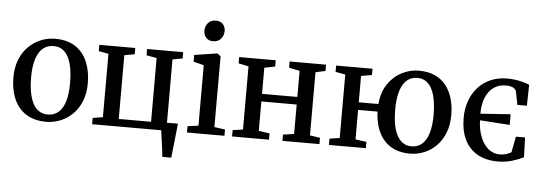

<svg xmlns="http://www.w3.org/2000/svg" viewBox="-57 -952 3699 1308"><g transform="rotate(5 1793.0 -298.0)"><path d="M30 -271Q30 -341 51.8 -394.5Q73.5 -448 110.8 -484.2Q148 -520.5 194.5 -539.2Q241 -558 290.5 -558Q376 -558 430.8 -521Q485.5 -484 512 -420.2Q538.5 -356.5 538.5 -276Q538.5 -205.5 516.8 -152Q495 -98.5 457.8 -62.2Q420.5 -26 374 -7.5Q327.5 11 277.5 11Q214 11 167.2 -10.2Q120.5 -31.5 90 -69.5Q59.5 -107.5 44.8 -159Q30 -210.5 30 -271ZM285 -39.5Q327.5 -39.5 357.2 -64.5Q387 -89.5 402.5 -140Q418 -190.5 418 -266.5Q418 -317.5 411 -361.2Q404 -405 388.2 -438Q372.5 -471 347.2 -489.2Q322 -507.5 285 -507.5Q242 -507.5 212 -482.5Q182 -457.5 166 -407.2Q150 -357 150 -280.5Q150 -229 157.5 -185.2Q165 -141.5 181 -108.5Q197 -75.5 222.8 -57.5Q248.5 -39.5 285 -39.5Z M1087.5 180Q1086 159.5 1083 135.5Q1080 111.5 1076.5 86.8Q1073 62 1069.8 39.5Q1066.5 17 1064.5 0H592V-43L661 -54V-487.5L593.5 -500V-543H839.5V-500L769.5 -487.5V-51.5H990.5V-487.5L920.5 -500V-543H1167V-500L1099 -487.5V-54.5H1174Q1172 -35 1169.5 -11.2Q1167 12.5 1164.2 38.2Q1161.5 64 1158.8 89.2Q1156 114.5 1153.5 138Q1151 161.5 1148.5 180Z M1240.5 0V-43L1314.5 -53.5V-466.5L1243.5 -485V-530.5L1395 -554H1401.5L1423.5 -537V-53L1497 -43V0ZM1362.5 -635Q1332 -635 1315.2 -654.2Q1298.5 -673.5 1298.5 -701Q1298.5 -731.5 1317 -754Q1335.5 -776.5 1370.5 -776.5H1371.5Q1402.5 -776.5 1419.2 -757.8Q1436 -739 1436 -711.5Q1436 -681 1417.2 -658Q1398.5 -635 1363.5 -635Z M1549 0V-43L1619 -53.5V-485.5L1550 -500V-543H1800V-500L1727 -485.5V-307H1968.5V-485.5L1895 -500V-543H2144V-500L2077 -485.5V-53.5L2146.5 -43V0H1893.5V-43L1968.5 -53.5V-255H1727V-53.5L1801.5 -43V0Z M2766 11Q2704.5 11 2659.5 -9Q2614.5 -29 2584.5 -65Q2554.5 -101 2539 -149.5Q2523.5 -198 2521.5 -255H2388.5V-53.5L2464 -43V0H2211.5V-43L2280.5 -53.5V-487.5L2213 -500V-543H2462V-500L2388.5 -487.5V-307H2523Q2530 -388.5 2567.8 -444.2Q2605.5 -500 2661.5 -528.8Q2717.5 -557.5 2778.5 -557.5Q2842 -557.5 2888.2 -536.2Q2934.5 -515 2964.5 -476.8Q2994.5 -438.5 3009.2 -387Q3024 -335.5 3024 -275.5Q3024 -205.5 3002.5 -152Q2981 -98.5 2944.2 -62.2Q2907.5 -26 2861.2 -7.5Q2815 11 2766 11ZM2772.5 -39.5Q2814.5 -39.5 2843.8 -64.8Q2873 -90 2888.5 -140.5Q2904 -191 2904 -266.5Q2904 -318 2896.8 -361.8Q2889.5 -405.5 2874 -438.2Q2858.5 -471 2833.5 -489.2Q2808.5 -507.5 2772.5 -507.5Q2730.5 -507.5 2701 -482.2Q2671.5 -457 2655.8 -406.8Q2640 -356.5 2640 -280Q2640 -228 2647.2 -184.2Q2654.5 -140.5 2670.5 -108Q2686.5 -75.5 2711.8 -57.5Q2737 -39.5 2772.5 -39.5Z M3366 12Q3283 12 3225.8 -21.5Q3168.5 -55 3139 -116.5Q3109.5 -178 3109.5 -263Q3109.5 -326 3128.5 -379.5Q3147.5 -433 3183 -472.8Q3218.5 -512.5 3269 -534.5Q3319.5 -556.5 3382.5 -556.5Q3410 -556.5 3436.5 -553Q3463 -549.5 3487.5 -543Q3512 -536.5 3534.5 -527L3531.5 -383.5H3466.5L3448.5 -475Q3447 -485 3430.2 -496.8Q3413.5 -508.5 3376.5 -508.5Q3329.5 -508.5 3294.5 -484Q3259.5 -459.5 3240.2 -413.2Q3221 -367 3220.5 -302L3426.5 -316V-243L3222 -257Q3223.5 -209 3235.2 -168.8Q3247 -128.5 3267 -99Q3287 -69.5 3315 -53.2Q3343 -37 3377 -37Q3401.5 -37 3422.2 -44Q3443 -51 3454.5 -58.5L3475.5 -167H3538L3542.5 -32.5Q3507 -14 3462.5 -1Q3418 12 3366 12Z"/></g></svg>

Font: Merriweather 48pt Medium
Style: Regular
Weight: 500
Version: Version 2.100